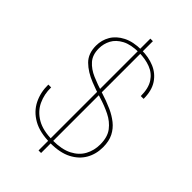

<svg xmlns="http://www.w3.org/2000/svg" viewBox="-258 -885 1066 1066"><g transform="rotate(45 274.5 -352.0)"><path d="M263 87V-791H283V87ZM281 12Q198 12 145 -18Q92 -48 67 -98.5Q42 -149 43 -210H65Q64 -156 85.5 -110Q107 -64 154.5 -36Q202 -8 280 -8Q351 -8 395.5 -31Q440 -54 461 -93Q482 -132 482 -179Q482 -237 455.5 -271.5Q429 -306 387.5 -326.5Q346 -347 298 -361.5Q250 -376 208 -393Q150 -416 113.5 -452Q77 -488 77 -550Q77 -594 98.5 -630.5Q120 -667 164 -689.5Q208 -712 273 -712Q329 -712 374 -693Q419 -674 446 -633.5Q473 -593 473 -528H451Q451 -589 427.5 -625Q404 -661 363.5 -676.5Q323 -692 273 -692Q210 -692 171.5 -671.5Q133 -651 116 -619Q99 -587 99 -550Q99 -500 125.5 -470Q152 -440 194 -422Q236 -404 284.5 -389Q333 -374 378 -354Q413 -338 441.5 -315.5Q470 -293 487 -260Q504 -227 504 -179Q504 -125 479.5 -82Q455 -39 406 -13.5Q357 12 281 12Z"/></g></svg>

Font: DM Sans 16pt Thin
Style: Regular
Weight: 250
Version: Version 4.004;gftools[0.9.30]